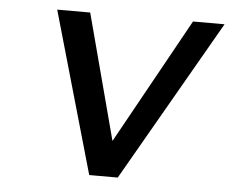

<svg xmlns="http://www.w3.org/2000/svg" viewBox="-44 -603 787 654"><g transform="rotate(5 349.0 -276.0)"><path d="M381.3 0 698.2 -551.8H590.3L352.5 -122.6L238.8 -551.8H126L283.7 0Z"/></g></svg>

Font: Winston
Style: Italic
Weight: 400
Italic angle: -8.13011°
Designer: Vernon Adams, Kim Jin-seong, David Berlow, Cristiano Sobral
Foundry: The Winston Project Authors
Version: Version 3.004